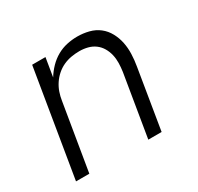

<svg xmlns="http://www.w3.org/2000/svg" viewBox="-119 -670 838 812"><g transform="rotate(-30 300.0 -264.0)"><path d="M35 0 121 -520H186L171 -429Q185 -452 204 -471.5Q223 -491 246 -504Q269 -517 294.5 -522.5Q320 -528 345 -528Q374 -528 401.5 -521Q429 -514 450 -497.5Q471 -481 484 -457Q497 -433 502.5 -406Q508 -379 507 -350Q506 -321 501 -292L453 0H388L438 -302Q441 -323 441.5 -343.5Q442 -364 437.5 -383.5Q433 -403 423 -420Q413 -437 397.5 -448.5Q382 -460 362.5 -465Q343 -470 322 -470Q302 -470 282 -466.5Q262 -463 243.5 -454.5Q225 -446 209 -432Q193 -418 181.5 -400.5Q170 -383 163.5 -364Q157 -345 154 -325L100 0Z"/></g></svg>

Font: Iosevka Light Extended
Style: Italic
Weight: 300
Width: 7
Italic angle: -9°
Monospace: yes
Designer: Belleve Invis
Foundry: Belleve Invis
Version: Version 32.5.0; ttfautohint (v1.8.4)